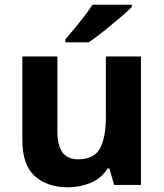

<svg xmlns="http://www.w3.org/2000/svg" viewBox="-20 -786 697 816"><path d="M579 -546V0H465L445 -70H437Q411 -28 365.5 -9Q320 10 269 10Q181 10 128 -37.5Q75 -85 75 -190V-546H224V-227Q224 -169 245 -139Q266 -109 312 -109Q380 -109 405 -155.5Q430 -202 430 -289V-546ZM540 -756Q526 -742 503 -722Q480 -702 453.5 -680Q427 -658 401.5 -638.5Q376 -619 357 -606H258V-619Q274 -638 295.5 -663.5Q317 -689 338 -716.5Q359 -744 373 -766H540Z"/></svg>

Font: Noto Sans Adlam Unjoined
Style: Regular
Weight: 400
Designer: Mark Jamra, Neil Patel
Foundry: JamraPatel LLC
Version: Version 3.001